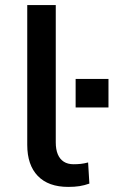

<svg xmlns="http://www.w3.org/2000/svg" viewBox="-20 -725 446 754"><path d="M248 9Q170 9 128.5 -34Q87 -77 87 -156V-705H199V-166Q199 -138 207 -119Q215 -100 230.5 -90Q246 -80 269 -80Q284 -80 297.5 -81.5Q311 -83 326 -87L331 -4Q311 3 292 6Q273 9 248 9ZM277 -303V-415H406V-303Z"/></svg>

Font: Nunito Sans 7pt SemiBold
Style: Regular
Weight: 600
Designer: Vernon Adams
Foundry: Vernon Adams
Version: Version 3.101;gftools[0.9.27]